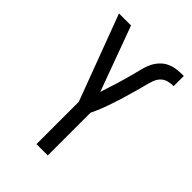

<svg xmlns="http://www.w3.org/2000/svg" viewBox="-218 -839 936 936"><g transform="rotate(45 250.0 -371.5)"><path d="M211 0V-292L45 -735H128L251 -400Q258 -422 265 -444Q272 -466 279 -488Q286 -510 292 -532Q298 -554 304 -576.5Q310 -599 315.5 -621.5Q321 -644 331 -664.5Q341 -685 357 -702Q373 -719 394 -728.5Q415 -738 438 -740.5Q461 -743 484 -743V-673Q465 -673 446.5 -668Q428 -663 415 -649.5Q402 -636 395.5 -617.5Q389 -599 384.5 -581Q380 -563 375 -544.5Q370 -526 364.5 -508Q359 -490 354 -471.5Q349 -453 343 -435Q337 -417 331 -399Q325 -381 318.5 -363.5Q312 -346 304.5 -328.5Q297 -311 289 -294V0Z"/></g></svg>

Font: Iosevka NFM
Style: Regular
Weight: 400
Monospace: yes
Designer: Belleve Invis
Foundry: Belleve Invis
Version: Version 29.0.4; ttfautohint (v1.8.4);Nerd Fonts 3.3.0